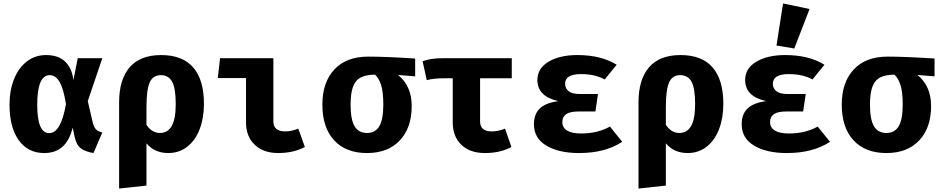

<svg xmlns="http://www.w3.org/2000/svg" viewBox="-20 -867 5440 1109"><path d="M404 -404 429 -531H571L487 -283L514 -167Q521 -134 534 -120.5Q547 -107 571 -102L520 17Q472 9 446.5 -10.5Q421 -30 411 -77L400 -130Q381 -55 340.5 -19Q300 17 235 17Q142 17 88.5 -57Q35 -131 35 -263Q35 -345 61 -410Q87 -475 135 -512Q183 -549 246 -549Q317 -549 356.5 -511Q396 -473 404 -404ZM195 -263Q195 -98 264 -98Q332 -98 361 -266Q347 -355 324 -394Q301 -433 268 -433Q195 -433 195 -263Z M1158 -267Q1158 -186 1133.5 -121.5Q1109 -57 1062 -20Q1015 17 952 17Q873 17 826 -39V205L668 222V-275Q668 -408 729 -478.5Q790 -549 911 -549Q1034 -549 1096 -477.5Q1158 -406 1158 -267ZM826 -248V-146Q857 -99 904 -99Q949 -99 972 -139.5Q995 -180 995 -265Q995 -358 974 -395.5Q953 -433 909 -433Q863 -433 844.5 -390.5Q826 -348 826 -248Z M1238 -416 1251 -531H1559V-166Q1559 -108 1628 -108Q1664 -108 1703 -124L1741 -18Q1675 17 1587 17Q1501 17 1451 -31Q1401 -79 1401 -160V-416Z M2378 -426 2279 -434Q2358 -371 2358 -254Q2358 -129 2289.5 -56Q2221 17 2100 17Q1978 17 1910 -56.5Q1842 -130 1842 -263Q1842 -391 1911 -465.5Q1980 -540 2107 -540Q2206 -540 2378 -529ZM2194 -263Q2194 -335 2181.5 -375Q2169 -415 2146 -436Q2096 -435 2065.5 -420.5Q2035 -406 2020 -368.5Q2005 -331 2005 -263Q2005 -177 2028 -138Q2051 -99 2100 -99Q2148 -99 2171 -138Q2194 -177 2194 -263Z M2753 -415V-166Q2753 -108 2820 -108Q2858 -108 2897 -124L2934 -18Q2870 17 2781 17Q2694 17 2644.5 -31Q2595 -79 2595 -160V-415H2548Q2484 -415 2445 -404L2421 -513Q2465 -531 2543 -531H2936V-415Z M3320 -223Q3272 -223 3250 -207.5Q3228 -192 3228 -162Q3228 -130 3255.5 -113Q3283 -96 3337 -96Q3432 -96 3503 -136L3574 -48Q3476 17 3325 17Q3207 17 3135.5 -26Q3064 -69 3064 -149Q3064 -208 3098 -240.5Q3132 -273 3205 -283Q3084 -310 3084 -405Q3084 -472 3148.5 -510.5Q3213 -549 3315 -549Q3452 -549 3542 -493L3473 -408Q3417 -439 3336 -439Q3244 -439 3244 -383Q3244 -356 3265 -340Q3286 -324 3327 -324H3434L3419 -223Z M4158 -267Q4158 -186 4133.5 -121.5Q4109 -57 4062 -20Q4015 17 3952 17Q3873 17 3826 -39V205L3668 222V-275Q3668 -408 3729 -478.5Q3790 -549 3911 -549Q4034 -549 4096 -477.5Q4158 -406 4158 -267ZM3826 -248V-146Q3857 -99 3904 -99Q3949 -99 3972 -139.5Q3995 -180 3995 -265Q3995 -358 3974 -395.5Q3953 -433 3909 -433Q3863 -433 3844.5 -390.5Q3826 -348 3826 -248Z M4520 -223Q4472 -223 4450 -207.5Q4428 -192 4428 -162Q4428 -130 4455.5 -113Q4483 -96 4537 -96Q4632 -96 4703 -136L4774 -48Q4676 17 4525 17Q4407 17 4335.5 -26Q4264 -69 4264 -149Q4264 -208 4298 -240.5Q4332 -273 4405 -283Q4284 -310 4284 -405Q4284 -472 4348.5 -510.5Q4413 -549 4515 -549Q4652 -549 4742 -493L4673 -408Q4617 -439 4536 -439Q4444 -439 4444 -383Q4444 -356 4465 -340Q4486 -324 4527 -324H4634L4619 -223ZM4656 -815 4568 -587 4465 -604 4503 -847Z M5378 -426 5279 -434Q5358 -371 5358 -254Q5358 -129 5289.5 -56Q5221 17 5100 17Q4978 17 4910 -56.5Q4842 -130 4842 -263Q4842 -391 4911 -465.5Q4980 -540 5107 -540Q5206 -540 5378 -529ZM5194 -263Q5194 -335 5181.5 -375Q5169 -415 5146 -436Q5096 -435 5065.5 -420.5Q5035 -406 5020 -368.5Q5005 -331 5005 -263Q5005 -177 5028 -138Q5051 -99 5100 -99Q5148 -99 5171 -138Q5194 -177 5194 -263Z"/></svg>

Font: Fira Mono
Style: Bold
Weight: 700
Monospace: yes
Designer: Carrois Corporate & Edenspiekermann AG
Foundry: Carrois Corporate GbR & Edenspiekermann AG
Version: Version 3.206